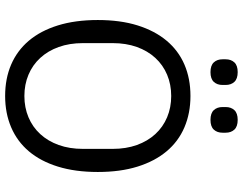

<svg xmlns="http://www.w3.org/2000/svg" viewBox="-119 -815 946 748"><g transform="rotate(90 354.0 -441.0)"><path d="M354 12Q286 12 231.5 -11.5Q177 -35 138.5 -80.5Q100 -126 79 -193.5Q58 -261 58 -349Q58 -437 79 -504Q100 -571 138.5 -617Q177 -663 231.5 -686.5Q286 -710 354 -710Q421 -710 476 -686.5Q531 -663 569.5 -617Q608 -571 629 -504Q650 -437 650 -349Q650 -261 629 -193.5Q608 -126 569.5 -80.5Q531 -35 476 -11.5Q421 12 354 12ZM354 -63Q399 -63 437 -79Q475 -95 502.5 -125Q530 -155 545 -197Q560 -239 560 -291V-407Q560 -459 545 -501Q530 -543 502.5 -573Q475 -603 437 -619Q399 -635 354 -635Q309 -635 271 -619Q233 -603 205.5 -573Q178 -543 163 -501Q148 -459 148 -407V-291Q148 -239 163 -197Q178 -155 205.5 -125Q233 -95 271 -79Q309 -63 354 -63ZM261 -788Q235 -788 223 -801Q211 -814 211 -835V-847Q211 -868 223 -881Q235 -894 261 -894Q287 -894 299 -881Q311 -868 311 -847V-835Q311 -814 299 -801Q287 -788 261 -788ZM447 -788Q421 -788 409 -801Q397 -814 397 -835V-847Q397 -868 409 -881Q421 -894 447 -894Q473 -894 485 -881Q497 -868 497 -847V-835Q497 -814 485 -801Q473 -788 447 -788Z"/></g></svg>

Font: IBM Plex Sans Thai
Style: Regular
Weight: 400
Designer: Mike Abbink, Paul van der Laan, Pieter van Rosmalen, Ben Mitchell, Mark Frömberg
Foundry: Bold Monday
Version: Version 1.1